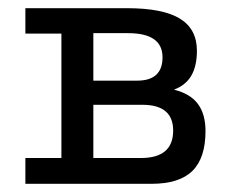

<svg xmlns="http://www.w3.org/2000/svg" viewBox="-20 -449 562 469"><path d="M290 -429Q378 -429 419.5 -403.5Q461 -378 461 -325Q461 -288 447.5 -264.5Q434 -241 405 -230Q445 -220 463.5 -195Q482 -170 482 -129Q482 -63 450 -31.5Q418 0 350 0H42V-63H130V-367H42V-429ZM324 -63Q403 -63 403 -130Q403 -193 328 -193H208V-63ZM315 -252Q377 -252 377 -309Q377 -368 293 -368H208V-252Z"/></svg>

Font: Podkova
Style: Regular
Weight: 400
Designer: Ilya Yudin
Foundry: Cyreal (www.cyreal.org)
Version: Version 2.103